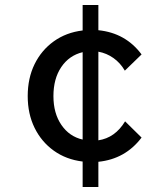

<svg xmlns="http://www.w3.org/2000/svg" viewBox="-20 -633 672 769"><path d="M374 116H311V14Q245 6 195.5 -29.5Q146 -65 118.5 -121Q91 -177 91 -248Q91 -320 118.5 -376Q146 -432 195.5 -467.5Q245 -503 311 -511V-613H374V-512Q483 -501 547 -415L480 -350Q462 -381 434.5 -400.5Q407 -420 374 -426V-71Q441 -81 481 -147L547 -82Q482 4 374 15ZM194 -248Q194 -179 226 -132.5Q258 -86 311 -74V-424Q257 -411 225.5 -364.5Q194 -318 194 -248Z"/></svg>

Font: Wix Madefor Text Medium
Style: Regular
Weight: 500
Designer: Dalton Maag Ltd
Foundry: Dalton Maag Ltd
Version: Version 3.100